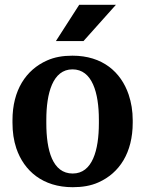

<svg xmlns="http://www.w3.org/2000/svg" viewBox="-20 -770 605 800"><path d="M32 -259C32 -220 37 -185 48 -152C80 -58 158 10 283 10C323 10 359 4 390 -10C478 -49 533 -134 533 -259V-269C533 -308 527 -343 516 -376C484 -470 407 -538 282 -538C242 -538 207 -532 176 -518C88 -479 32 -394 32 -269ZM173 -257V-271C173 -382 200 -481 282 -481C364 -481 392 -384 392 -271V-257C392 -144 365 -47 283 -47C199 -47 173 -143 173 -257ZM213 -599H328L463 -750H310Z"/></svg>

Font: Aerodynamic
Style: Regular
Weight: 500
Designer: Google
Version: Version 2.000980; 2014